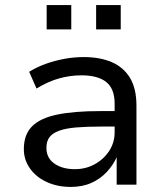

<svg xmlns="http://www.w3.org/2000/svg" viewBox="-20 -728 650 757"><path d="M259 9Q206 9 164 -10.5Q122 -30 98 -64Q74 -98 74 -140Q74 -197 106 -229.5Q138 -262 204.5 -276Q271 -290 375 -290H446V-229H379Q321 -229 280 -225.5Q239 -222 213 -212.5Q187 -203 175 -187Q163 -171 163 -145Q163 -105 194.5 -83Q226 -61 275 -61Q318 -61 353.5 -80.5Q389 -100 410.5 -133Q432 -166 432 -206V-319Q432 -378 399 -404.5Q366 -431 301 -431Q257 -431 213.5 -419Q170 -407 124 -379L95 -445Q126 -464 161 -476.5Q196 -489 234 -496Q272 -503 310 -503Q374 -503 420.5 -483Q467 -463 492.5 -421Q518 -379 518 -311V0H440V-108Q426 -77 401 -50Q376 -23 340.5 -7Q305 9 259 9ZM359 -612V-708H456V-612ZM164 -612V-708H261V-612Z"/></svg>

Font: Nunito Sans 8pt
Style: Regular
Weight: 400
Version: Version 3.101;gftools[0.9.27]